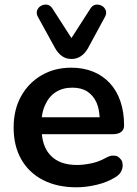

<svg xmlns="http://www.w3.org/2000/svg" viewBox="-20 -787 582 817"><path d="M306 10Q223 10 163 -21Q103 -52 70.5 -109Q38 -166 38 -244Q38 -320 69.5 -377Q101 -434 156.5 -466.5Q212 -499 283 -499Q335 -499 376.5 -482Q418 -465 447.5 -433Q477 -401 492.5 -355.5Q508 -310 508 -253Q508 -235 495.5 -225.5Q483 -216 460 -216H158Q164 -158 195 -126Q233 -85 308 -85Q334 -85 366.5 -91.5Q399 -98 428 -114Q447 -125 461 -125Q463 -125 472 -124Q481 -123 490.5 -113Q500 -103 501 -94Q502 -85 502 -82Q502 -71 495.5 -57.5Q489 -44 471 -33Q436 -11 390.5 -0.5Q345 10 306 10ZM391 -350Q377 -381 351.5 -397.5Q326 -414 288 -414Q246 -414 216.5 -394.5Q187 -375 172 -340Q161 -317 158 -288H404Q402 -324 391 -350ZM284 -536Q261 -536 243.5 -548.5Q226 -561 214 -583L142 -714Q133 -730 138 -743Q143 -756 155 -762.5Q167 -769 180.5 -767Q194 -765 203 -751L284 -625L365 -751Q374 -765 387.5 -767Q401 -769 413 -762.5Q425 -756 430 -743Q435 -730 426 -714L355 -583Q343 -561 325 -548.5Q307 -536 284 -536Z"/></svg>

Font: Nunito
Style: Bold
Weight: 700
Designer: Vernon Adams
Foundry: Vernon Adams
Version: Version 3.602